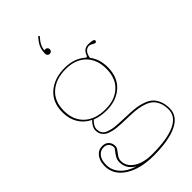

<svg xmlns="http://www.w3.org/2000/svg" viewBox="-305 -851 1170 1170"><g transform="rotate(-45 280.0 -266.0)"><path d="M150.9 211.4Q95.2 178.2 95.2 120.6Q95.2 99.1 105.7 81.5Q116.2 64 126.5 52.2Q136.7 40.5 136.7 33.2Q136.7 12.2 124.5 0Q112.3 -12.2 91.3 -12.2Q62.5 -12.2 44.7 10.7Q26.9 33.7 26.9 74.2Q26.9 121.1 59.1 157Q91.3 192.9 150.9 211.4ZM265.1 -522.5Q346.2 -522.5 397 -478.5Q403.3 -473.1 407.2 -473.1Q411.1 -473.1 414.1 -480Q428.7 -522 467.3 -522.5Q516.6 -522.5 516.6 -508.3Q516.6 -503.4 513.7 -500.2Q510.7 -497.1 506.3 -497.1Q500 -497.1 487.8 -504.9Q475.6 -512.7 466.3 -512.7Q447.8 -512.7 434.8 -497.8Q421.9 -482.9 418.5 -456.1Q455.1 -409.7 455.1 -339.8Q455.1 -252.9 401.9 -205.3Q348.6 -157.7 265.1 -157.7Q209.5 -157.7 169.4 -174.8Q139.2 -145.5 139.2 -121.6Q139.2 -103 145.5 -90.8Q150.4 -81.5 158.7 -74.7Q167 -67.9 180.4 -63.5Q193.8 -59.1 205.6 -56.2Q217.3 -53.2 237.8 -51.8Q258.3 -50.3 271.7 -49.6Q285.2 -48.8 310.8 -47.9Q336.4 -46.9 350.1 -46.4Q382.8 -44.9 407 -41.5Q431.2 -38.1 458.7 -28.3Q486.3 -18.6 503.9 -2.9Q521.5 12.7 533.2 40Q544.9 67.4 544.9 104.5Q544.9 171.4 473.9 205.8Q402.8 240.2 271.5 240.2Q156.2 240.2 85.7 194.6Q15.1 148.9 15.1 74.2Q15.1 29.8 36.1 2.9Q57.1 -23.9 91.3 -23.9Q117.2 -23.9 132.8 -8.1Q148.4 7.8 148.4 33.2Q148.4 45.9 138.2 59.3Q127.9 72.8 117.4 88.1Q106.9 103.5 106.9 120.6Q106.9 168.5 152.3 198Q197.8 227.5 271.5 227.5Q401.4 227.5 468.3 196.3Q535.2 165 535.2 104.5Q535.2 70.3 524.7 45.4Q514.2 20.5 497.8 6.1Q481.4 -8.3 455.8 -17.3Q430.2 -26.4 406.2 -29.8Q382.3 -33.2 349.6 -34.7Q335.9 -35.2 312.5 -35.9Q289.1 -36.6 274.2 -37.1Q259.3 -37.6 239.3 -39.3Q219.2 -41 205.3 -44.2Q191.4 -47.4 177.2 -52.5Q163.1 -57.6 153.1 -66.2Q143.1 -74.7 136.7 -86.4Q128.9 -101.1 128.9 -121.6Q128.9 -148.4 160.2 -179.7Q114.7 -201.7 89.8 -242.9Q64.9 -284.2 64.9 -339.8Q64.9 -427.2 121.3 -474.9Q177.7 -522.5 265.1 -522.5ZM265.1 -512.7Q181.2 -512.7 129.4 -467.8Q77.6 -422.9 77.6 -339.8Q77.6 -260.3 127.4 -213.9Q177.2 -167.5 265.1 -167.5Q344.7 -167.5 393.6 -212.4Q442.4 -257.3 442.4 -339.8Q442.4 -418.9 395.3 -465.8Q348.1 -512.7 265.1 -512.7ZM242.7 -666.5Q242.7 -698.7 253.2 -722.2Q263.7 -745.6 289.1 -773.4L296.4 -767.1Q254.9 -721.7 254.9 -685.1H255.4Q258.3 -686.5 262.7 -686.5Q271 -686.5 276.9 -680.7Q282.7 -674.8 282.7 -666.5Q282.7 -658.2 276.9 -652.3Q271 -646.5 262.7 -646.5Q254.4 -646.5 248.5 -652.3Q242.7 -658.2 242.7 -666.5Z"/></g></svg>

Font: ZnikomitNo24
Style: Thin
Weight: 300
Designer: gluk
Foundry: gluk
Version: Version 0.55